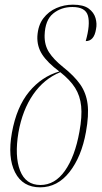

<svg xmlns="http://www.w3.org/2000/svg" viewBox="-20 -792 437 822"><path d="M152 10Q77 10 44.5 -54Q12 -118 31 -224Q51 -334 104.5 -399Q158 -464 234 -486Q183 -524 160.5 -559Q138 -594 140 -637Q143 -684 165.5 -713.5Q188 -743 221.5 -757.5Q255 -772 292 -772Q337 -772 359.5 -755.5Q382 -739 389 -714.5Q396 -690 391 -667Q383 -616 347 -616Q367 -687 356.5 -724.5Q346 -762 290 -762Q242 -762 207.5 -734Q173 -706 171 -641Q170 -599 190 -568Q210 -537 250 -505Q298 -467 323.5 -430.5Q349 -394 355 -346.5Q361 -299 348 -227Q329 -121 277.5 -55.5Q226 10 152 10ZM153 0Q215 0 258 -61Q301 -122 320 -228Q332 -293 327.5 -337.5Q323 -382 301.5 -416Q280 -450 238 -483Q168 -454 122 -387.5Q76 -321 59 -225Q42 -123 66 -61.5Q90 0 153 0Z"/></svg>

Font: Noto Serif Display ExtraCondensed Thin
Style: Italic
Weight: 100
Width: 2
Italic angle: -12°
Designer: Monotype Design Team
Foundry: Monotype Imaging Inc.
Version: Version 2.009